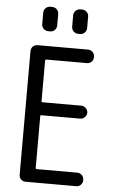

<svg xmlns="http://www.w3.org/2000/svg" viewBox="-62 -982 623 1023"><g transform="rotate(5 250.0 -470.0)"><path d="M325.2 -940.4H335Q349.6 -940.4 359.9 -930.2Q370.1 -919.9 370.1 -905.3V-844.7Q370.1 -830.1 359.9 -819.8Q349.6 -809.6 335 -809.6H325.2Q310.5 -809.6 300.3 -819.8Q290 -830.1 290 -844.7V-905.3Q290 -919.9 300.3 -930.2Q310.5 -940.4 325.2 -940.4ZM165 -940.4H174.8Q189.5 -940.4 199.7 -930.2Q210 -919.9 210 -905.3V-844.7Q210 -830.1 200.2 -819.8Q190.4 -809.6 174.8 -809.6H165Q150.4 -809.6 140.1 -819.8Q129.9 -830.1 129.9 -844.7V-905.3Q129.9 -919.9 140.1 -930.2Q150.4 -940.4 165 -940.4ZM115.2 0Q100.6 0 90.3 -9.8Q80.1 -19.5 80.1 -35.2V-695.3Q80.1 -710 89.8 -720.2Q99.6 -730.5 115.2 -730.5H384.8Q399.4 -730.5 409.7 -720.2Q419.9 -710 419.9 -695.3V-693.4Q419.9 -678.7 410.2 -668.5Q400.4 -658.2 384.8 -658.2H167Q162.1 -658.2 162.1 -653.3V-434.6Q162.1 -429.7 167 -429.7H375Q388.7 -429.7 399.4 -419.4Q410.2 -409.2 410.2 -395Q410.2 -380.9 399.4 -370.6Q388.7 -360.4 375 -360.4H167Q162.1 -360.4 162.1 -355.5V-77.1Q162.1 -72.3 167 -72.3H384.8Q399.4 -72.3 409.7 -62Q419.9 -51.8 419.9 -37.1V-35.2Q419.9 -20.5 410.2 -10.3Q400.4 0 384.8 0Z"/></g></svg>

Font: Rounded-L Mgen+ 2m regular
Style: Regular
Weight: 400
Designer: [Source Han Sans]
Ryoko NISHIZUKA  (kana & ideographs); Paul D. Hunt (Latin, Greek & Cyrillic); Wenlong ZHANG  (bopomofo
Version: Version 1.059.20150602